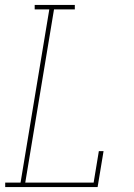

<svg xmlns="http://www.w3.org/2000/svg" viewBox="-20 -755 540 775"><path d="M1 0V-18H63L179 -717H120V-735H282V-717H198L82 -18H358L379 -145H398L374 0Z"/></svg>

Font: Iosevka Curly Slab ThObl
Style: Regular
Weight: 100
Italic angle: -9°
Monospace: yes
Designer: Belleve Invis
Foundry: Belleve Invis
Version: Version 11.0.0; ttfautohint (v1.8.3)